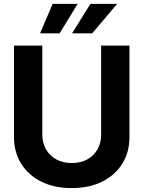

<svg xmlns="http://www.w3.org/2000/svg" viewBox="-20 -964 744 996"><path d="M352.1 11.7Q261.4 11.7 194.1 -21.8Q126.8 -55.4 89.7 -115.1Q52.5 -174.7 52.5 -253.4V-727.5H199.5V-265.5Q199.5 -222.8 218.4 -189.6Q237.4 -156.4 271.7 -137.4Q306 -118.3 352.1 -118.3Q398.6 -118.3 432.8 -137.2Q467 -156.2 485.9 -189.4Q504.7 -222.6 504.7 -265.5V-727.5H651.6V-253.4Q651.6 -174.7 614.5 -115.1Q577.4 -55.4 510.2 -21.8Q443 11.7 352.1 11.7ZM289.3 -791H187.8L253.2 -943.9H382.7ZM458.3 -791H353.8L449 -943.9H587.5Z"/></svg>

Font: Inter Khmer Looped
Style: Regular
Weight: 400
Designer: Rasmus Andersson, Sovichet Tep
Foundry: Anagata Design
Version: Version 1.000